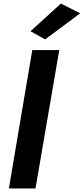

<svg xmlns="http://www.w3.org/2000/svg" viewBox="-20 -1062 472 1082"><path d="M162 -780 30 0H180L314 -780ZM432 -987 323 -1042 152 -886 234 -840Z"/></svg>

Font: Jost* 700 Bold Italic
Style: Bold Italic
Weight: 700
Italic angle: -10°
Version: Version 3.200; ttfautohint (v0.97) -l 8 -r 50 -G 200 -x 14 -